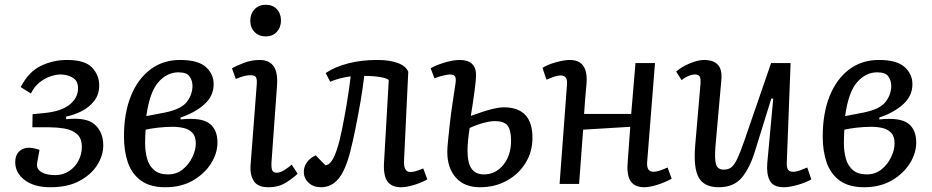

<svg xmlns="http://www.w3.org/2000/svg" viewBox="-20 -773 3917 807"><path d="M192 14Q124 14 84 -16Q44 -46 44 -92Q44 -120 60 -136Q76 -152 101 -152Q122 -152 146 -143L136 -88Q132 -63 153.5 -50Q175 -37 212 -37Q245 -37 270.5 -54Q296 -71 310 -98Q324 -125 324 -155Q324 -193 302.5 -210.5Q281 -228 249.5 -233Q218 -238 189 -238H116L117 -293L167 -298Q238 -305 273 -333.5Q308 -362 308 -402Q308 -434 285 -447Q262 -460 234 -460Q216 -460 192 -452Q168 -444 146 -426.5Q124 -409 110 -380L67 -407Q100 -471 151.5 -496Q203 -521 262 -521Q337 -521 367 -489Q397 -457 397 -414Q397 -376 376 -349Q355 -322 323.5 -306Q292 -290 258 -283V-272Q344 -281 379 -249Q414 -217 414 -162Q414 -119 388.5 -79Q363 -39 314 -12.5Q265 14 192 14Z M675 14Q611 14 572.5 -14Q534 -42 517.5 -90Q501 -138 501 -199Q501 -297 530 -369Q559 -441 612 -481Q665 -521 737 -521Q812 -521 845 -491.5Q878 -462 878 -419Q878 -370 839.5 -335Q801 -300 739 -279V-271Q825 -280 859.5 -254.5Q894 -229 894 -174Q894 -129 867 -86Q840 -43 791 -14.5Q742 14 675 14ZM595 -285 673 -300Q742 -314 765.5 -345Q789 -376 789 -412Q789 -434 777 -451.5Q765 -469 730 -469Q682 -469 645.5 -427.5Q609 -386 595 -285ZM686 -40Q722 -40 748 -61Q774 -82 788.5 -112.5Q803 -143 803 -170Q803 -200 788.5 -215Q774 -230 752 -235Q730 -240 706 -240Q675 -240 644.5 -236.5Q614 -233 592 -228Q591 -215 590.5 -200Q590 -185 590 -171Q590 -135 598.5 -105.5Q607 -76 628 -58Q649 -40 686 -40Z M1032 -686Q1032 -715 1050 -734Q1068 -753 1097 -753Q1126 -753 1143.5 -734.5Q1161 -716 1161 -687Q1161 -658 1143.5 -639Q1126 -620 1097 -620Q1068 -620 1050 -638.5Q1032 -657 1032 -686ZM1059 -416Q1061 -439 1056 -448Q1051 -457 1034 -457Q1021 -457 1006.5 -453.5Q992 -450 971 -441L955 -486Q974 -497 1006 -509Q1038 -521 1071 -521Q1112 -521 1130.5 -494Q1149 -467 1144 -408L1121 -90Q1120 -68 1124 -57.5Q1128 -47 1144 -47Q1166 -47 1206 -81L1231 -43Q1215 -27 1183.5 -6.5Q1152 14 1108 14Q1062 14 1046 -13.5Q1030 -41 1033 -77Z M1349 -466Q1387 -492 1443 -506.5Q1499 -521 1565 -521Q1618 -521 1652.5 -508Q1687 -495 1696 -471L1678 -94Q1677 -50 1705 -50Q1714 -50 1725.5 -53Q1737 -56 1759 -65L1776 -19Q1751 -5 1720 4.5Q1689 14 1666 14Q1626 14 1608.5 -10.5Q1591 -35 1594 -88L1614 -436Q1608 -444 1578.5 -449Q1549 -454 1511 -454Q1505 -402 1495 -344.5Q1485 -287 1474 -232.5Q1463 -178 1452 -135Q1432 -57 1402.5 -21.5Q1373 14 1329 14Q1298 14 1277.5 -4.5Q1257 -23 1257 -51Q1257 -73 1270.5 -91.5Q1284 -110 1307 -120L1348 -78Q1377 -81 1398 -151Q1407 -178 1417 -226.5Q1427 -275 1437 -334.5Q1447 -394 1454 -452Q1435 -450 1409.5 -443.5Q1384 -437 1368 -429Z M1959 -286Q2014 -306 2046 -314Q2078 -322 2097 -322Q2218 -322 2218 -194Q2218 -135 2189 -88Q2160 -41 2110 -13.5Q2060 14 1997 14Q1932 14 1896 -26.5Q1860 -67 1860 -135Q1860 -149 1863 -180Q1866 -211 1870.5 -251.5Q1875 -292 1881.5 -336Q1888 -380 1894 -419Q1898 -442 1893 -451Q1888 -460 1872 -460Q1862 -460 1843 -455.5Q1824 -451 1806 -444L1790 -486Q1814 -500 1850 -510.5Q1886 -521 1912 -521Q1981 -521 1981 -456Q1981 -439 1974.5 -390Q1968 -341 1959 -286ZM1954 -235Q1950 -211 1947.5 -185Q1945 -159 1945 -142Q1945 -88 1962 -64Q1979 -40 2014 -40Q2063 -40 2095.5 -80Q2128 -120 2128 -181Q2128 -227 2113 -245.5Q2098 -264 2060 -264Q2041 -264 2012.5 -256.5Q1984 -249 1954 -235Z M2629 -240 2431 -228 2414 0H2332L2363 -416Q2365 -438 2358 -447Q2351 -456 2336 -456Q2318 -456 2277 -438L2260 -488Q2283 -502 2317.5 -511.5Q2352 -521 2375 -521Q2454 -521 2445 -419Q2442 -388 2439.5 -357Q2437 -326 2435 -294H2633L2651 -508H2733L2700 -91Q2697 -51 2727 -51Q2746 -51 2786 -69L2803 -22Q2777 -7 2743.5 3.5Q2710 14 2688 14Q2648 14 2631 -11Q2614 -36 2618 -88Z M2822 -472Q2844 -492 2879 -506.5Q2914 -521 2939 -521Q3020 -521 3012 -438L2987 -156Q2983 -102 2990 -81Q2997 -60 3022 -60Q3041 -60 3053.5 -69.5Q3066 -79 3078.5 -105Q3091 -131 3108 -180L3221 -508H3303L3287 -91Q3286 -69 3292 -60Q3298 -51 3314 -51Q3326 -51 3341.5 -56.5Q3357 -62 3373 -69L3390 -19Q3368 -6 3333 4Q3298 14 3275 14Q3230 14 3215.5 -14Q3201 -42 3205 -88L3230 -358L3222 -359L3154 -140Q3132 -67 3098 -26.5Q3064 14 3001 14Q2940 14 2917 -26.5Q2894 -67 2902 -162L2924 -417Q2926 -443 2921 -451.5Q2916 -460 2901 -460Q2889 -460 2873.5 -453.5Q2858 -447 2845 -436Z M3612 14Q3548 14 3509.5 -14Q3471 -42 3454.5 -90Q3438 -138 3438 -199Q3438 -297 3467 -369Q3496 -441 3549 -481Q3602 -521 3674 -521Q3749 -521 3782 -491.5Q3815 -462 3815 -419Q3815 -370 3776.5 -335Q3738 -300 3676 -279V-271Q3762 -280 3796.5 -254.5Q3831 -229 3831 -174Q3831 -129 3804 -86Q3777 -43 3728 -14.5Q3679 14 3612 14ZM3532 -285 3610 -300Q3679 -314 3702.5 -345Q3726 -376 3726 -412Q3726 -434 3714 -451.5Q3702 -469 3667 -469Q3619 -469 3582.5 -427.5Q3546 -386 3532 -285ZM3623 -40Q3659 -40 3685 -61Q3711 -82 3725.5 -112.5Q3740 -143 3740 -170Q3740 -200 3725.5 -215Q3711 -230 3689 -235Q3667 -240 3643 -240Q3612 -240 3581.5 -236.5Q3551 -233 3529 -228Q3528 -215 3527.5 -200Q3527 -185 3527 -171Q3527 -135 3535.5 -105.5Q3544 -76 3565 -58Q3586 -40 3623 -40Z"/></svg>

Font: Literata 12pt
Style: Italic
Weight: 400
Italic angle: -2°
Designer: Latin by Veronika Burian and Jose Scaglione. Greek by Irene Vlachou. Cyrillic by Vera Evstafieva
Foundry: TypeTogether
Version: Version 3.002